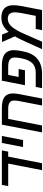

<svg xmlns="http://www.w3.org/2000/svg" viewBox="1092 -1742 649 2874"><g transform="rotate(-90 1417.0 -304.5)"><path d="M509.8 -506.8 411.1 0H307.1L405.8 -506.8H68.4L86.4 -601.6H603L585 -506.8Z M819.3 -601.6 757.8 -284.2H653.3L714.8 -601.6Z M1074.7 -506.8 976.6 0H872.6L988.8 -601.6H1238.3Q1352.1 -601.6 1403.8 -561.8Q1455.6 -522 1455.6 -435.5Q1455.6 -395.5 1446.3 -344.2L1379.4 0H1275.4L1342.3 -346.2Q1350.1 -393.1 1350.1 -417.5Q1350.1 -462.4 1320.3 -484.6Q1290.5 -506.8 1224.1 -506.8Z M1993.7 -410.2Q1993.7 -460.4 1961.2 -483.6Q1928.7 -506.8 1860.8 -506.8H1732.9L1702.6 -350.6H1821.3L1802.7 -255.9H1579.1L1646.5 -601.6H1871.1Q1990.7 -601.6 2047.4 -556.6Q2104 -511.7 2104 -422.9Q2104 -396.5 2098.1 -352.5Q2092.3 -308.6 2079.1 -256.3Q2070.3 -220.7 2056.9 -187Q2043.5 -153.3 2024.9 -127Q1938.5 0 1748.5 0H1534.7L1553.2 -94.7H1764.6Q1821.3 -94.7 1862.5 -114Q1903.8 -133.3 1931.2 -173.8Q1946.8 -197.3 1958.5 -227.8Q1970.2 -258.3 1978 -294.9L1985.8 -331.1Q1993.7 -372.1 1993.7 -410.2Z M2588.4 -608.9Q2681.2 -608.9 2728.8 -564.7Q2776.4 -520.5 2776.4 -429.2Q2776.4 -403.8 2773.4 -375Q2770.5 -346.2 2764.6 -314.9L2704.1 0H2402.8L2420.9 -94.7H2617.2L2656.7 -297.4Q2669.9 -369.1 2669.9 -406.7Q2669.9 -460.9 2645.8 -487.1Q2621.6 -513.2 2571.3 -513.2Q2508.3 -513.2 2456.5 -455.6Q2403.3 -397 2339.4 -249L2230.5 0H2118.7L2235.8 -259.3Q2249 -289.1 2262.5 -316.7Q2275.9 -344.2 2288.3 -367.4Q2300.8 -390.6 2310.5 -406.2L2225.6 -599.1H2336.9L2376.5 -499.5Q2420.9 -555.2 2473.6 -582Q2526.4 -608.9 2588.4 -608.9Z"/></g></svg>

Font: Arimo Medium
Style: Italic
Weight: 500
Italic angle: -12°
Designer: Steve Matteson
Foundry: Monotype Imaging Inc.
Version: Version 1.33